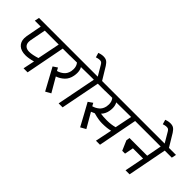

<svg xmlns="http://www.w3.org/2000/svg" viewBox="23 -1250 1881 1881"><g transform="rotate(45 963.0 -310.0)"><path d="M326 0H270L295 -120Q235 -103 194 -103Q131 -103 98.5 -133Q66 -163 66 -213Q66 -228 69 -246L100 -408H18L28 -456H513L503 -408H405ZM124 -242Q122 -234 122 -220Q122 -188 141 -170.5Q160 -153 194 -153Q237 -153 302 -174L349 -408H156Z M675 -341Q675 -320 671 -299Q661 -246 627.5 -214Q594 -182 550 -167L636 -19L581 12L458 -214L503 -244L520 -213Q554 -222 582.5 -245.5Q611 -269 620 -311Q623 -328 623 -342Q623 -383 600 -410L456 -408L466 -456H788L778 -408L659 -406Q675 -379 675 -341Z M992 -408H891L811 0H756L836 -408H731L741 -456H842L780 -561Q771 -576 763 -581Q755 -586 741 -586Q729 -586 714 -582.5Q699 -579 695 -577L681 -625Q686 -627 704 -632Q722 -637 741 -637Q770 -637 787.5 -625.5Q805 -614 823 -586L902 -456H1002Z M1329 0H1273L1309 -174Q1263 -162 1194 -162Q1145 -162 1075 -182Q1053 -171 1038 -166L1126 -14L1071 17Q1052 -19 1009 -97.5Q966 -176 946 -212L992 -244L1009 -213Q1043 -222 1071.5 -245.5Q1100 -269 1109 -311Q1112 -328 1112 -342Q1112 -383 1089 -410L945 -408L955 -456H1516L1506 -408H1408ZM1164 -341Q1164 -320 1160 -299Q1151 -253 1121 -222Q1158 -216 1207 -216Q1267 -216 1316 -230L1352 -408L1148 -406Q1164 -379 1164 -341Z M1739 0H1683L1723 -203H1582L1564 -112H1525L1481 -214L1487 -251H1732L1762 -408H1459L1469 -456H1926L1916 -408H1818Z M1707 -561Q1698 -576 1690 -581Q1682 -586 1668 -586Q1656 -586 1641 -582.5Q1626 -579 1622 -577L1608 -625Q1613 -627 1631 -632Q1649 -637 1668 -637Q1697 -637 1714.5 -625.5Q1732 -614 1750 -586L1840 -437H1780Z"/></g></svg>

Font: Cambay Devanagari
Style: Italic
Weight: 400
Italic angle: -11°
Designer: Pooja Saxena
Foundry: Pooja Saxena
Version: Version 1.018;PS 001.018;hotconv 1.0.70;makeotf.lib2.5.58329